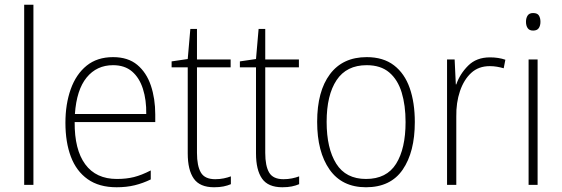

<svg xmlns="http://www.w3.org/2000/svg" viewBox="-20 -780 2371 810"><path d="M121 0H82V-760H121Z M457 -539Q520 -539 559 -506.5Q598 -474 616.5 -419Q635 -364 635 -297V-265H295Q294 -149 339.5 -87Q385 -25 473 -25Q513 -25 545 -33Q577 -41 616 -61V-23Q583 -7 548.5 1.5Q514 10 472 10Q398 10 350 -24Q302 -58 279 -119Q256 -180 256 -262Q256 -341 278.5 -404Q301 -467 345.5 -503Q390 -539 457 -539ZM457 -505Q388 -505 345.5 -453Q303 -401 296 -299H597Q598 -358 583 -405Q568 -452 537 -478.5Q506 -505 457 -505Z M888 -24Q907 -24 924 -27.5Q941 -31 954 -36V-3Q940 3 923 6.5Q906 10 883 10Q823 10 797.5 -26.5Q772 -63 772 -133V-496H704V-521L772 -531L783 -658H811V-529H953V-496H811V-135Q811 -80 827.5 -52Q844 -24 888 -24Z M1176 -24Q1195 -24 1212 -27.5Q1229 -31 1242 -36V-3Q1228 3 1211 6.5Q1194 10 1171 10Q1111 10 1085.5 -26.5Q1060 -63 1060 -133V-496H992V-521L1060 -531L1071 -658H1099V-529H1241V-496H1099V-135Q1099 -80 1115.5 -52Q1132 -24 1176 -24Z M1730 -265Q1730 -139 1679 -64.5Q1628 10 1524 10Q1423 10 1370.5 -64.5Q1318 -139 1318 -266Q1318 -395 1372 -467Q1426 -539 1527 -539Q1597 -539 1642 -504.5Q1687 -470 1708.5 -408.5Q1730 -347 1730 -265ZM1358 -266Q1358 -154 1398.5 -89.5Q1439 -25 1524 -25Q1611 -25 1651 -89Q1691 -153 1691 -265Q1691 -336 1674.5 -390Q1658 -444 1622 -474.5Q1586 -505 1527 -505Q1442 -505 1400 -442Q1358 -379 1358 -266Z M2047 -538Q2083 -538 2112 -528L2105 -492Q2091 -496 2076.5 -498.5Q2062 -501 2046 -501Q1999 -501 1968 -472.5Q1937 -444 1920.5 -395.5Q1904 -347 1905 -288V0H1866V-529H1898L1903 -424H1905Q1920 -468 1955 -503Q1990 -538 2047 -538Z M2229 -725Q2247 -725 2253.5 -714.5Q2260 -704 2260 -688Q2260 -672 2253 -661.5Q2246 -651 2229 -651Q2213 -651 2206 -661.5Q2199 -672 2199 -688Q2199 -704 2206 -714.5Q2213 -725 2229 -725ZM2248 -529V0H2210V-529Z"/></svg>

Font: Noto Sans Gujarati SemiCondensed ExtraLight
Style: Regular
Weight: 200
Width: 4
Designer: Jelle Bosma - Monotype Design Team, Universal Thirst
Foundry: Monotype Imaging Inc.
Version: Version 2.106; ttfautohint (v1.8.4.7-5d5b)